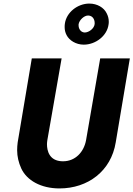

<svg xmlns="http://www.w3.org/2000/svg" viewBox="-20 -1027 747 1075"><path d="M343 -893C342 -887 342 -881 342 -875C342 -860 345 -845 353 -830C368 -801 405 -777 449 -777C515 -777 580 -826 588 -891C589 -896 589 -901 589 -906C589 -922 585 -938 577 -953C562 -984 525 -1007 480 -1007C415 -1007 351 -958 343 -893ZM420 -891C424 -916 452 -940 472 -940C473 -940 474 -940 475 -940C499 -939 510 -918 510 -899C510 -897 510 -895 510 -893C508 -868 478 -845 454 -845C431 -846 420 -867 420 -885C420 -887 420 -889 420 -891ZM158 -700 79 -230C77 -215 76 -200 76 -186C76 -151 84 -117 99 -84C130 -17 209 28 313 28C472 28 602 -69 628 -230L707 -700H541L462 -243C450 -176 402 -124 333 -124C332 -124 330 -124 329 -124C255 -126 243 -184 243 -220C243 -227 244 -234 245 -242L325 -700Z"/></svg>

Font: Jost
Style: Bold Italic
Weight: 700
Italic angle: -5°
Version: Version 3.710